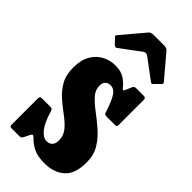

<svg xmlns="http://www.w3.org/2000/svg" viewBox="-245 -818 890 890"><g transform="rotate(45 200.0 -372.5)"><path d="M284 -355.5Q266.5 -409.5 251 -432.8Q235.5 -456 212.5 -456Q197 -456 187 -447Q177 -438 177 -417.5Q177 -389.5 198.2 -366.2Q219.5 -343 250.8 -319.8Q282 -296.5 313.2 -269.2Q344.5 -242 365.8 -207Q387 -172 387 -124.5Q387 -48.5 349.2 -15.8Q311.5 17 250 17Q207.5 17 180 4Q152.5 -9 130 -32.5Q118.5 -44.5 111.5 -29.5L98 -2Q95 4 91.2 7Q87.5 10 78 10H30Q21.5 10 19.2 6.8Q17 3.5 17 -5V-172Q17 -181 19.2 -184.5Q21.5 -188 30 -188H83Q93.5 -188 96.5 -185Q99.5 -182 102 -174.5Q119 -116.5 141 -89.5Q163 -62.5 186 -62.5Q203 -62.5 213.5 -73.2Q224 -84 224 -105.5Q224 -137.5 204.5 -160.8Q185 -184 156.5 -205Q128 -226 99.2 -250.5Q70.5 -275 51 -308.8Q31.5 -342.5 31.5 -392.5Q31.5 -441 50 -473Q68.5 -505 98.8 -521Q129 -537 164 -537Q200 -537 222.5 -522.5Q245 -508 259.5 -489Q265.5 -481 269.2 -481Q273 -481 277.5 -492L289 -519Q292 -525.5 295.5 -527.8Q299 -530 309.5 -530H356.5Q369 -530 369 -516.5V-354Q369 -346 366.8 -343Q364.5 -340 356 -340H303Q291.5 -340 288.8 -343.8Q286 -347.5 284 -355.5ZM93.5 -602.5 71 -626Q65 -631.5 65 -633.8Q65 -636 70 -642L164 -753.5Q171 -762 190.5 -762H258Q274 -762 281 -753.5L377 -640Q382.5 -634.5 375.5 -627.5L348.5 -600.5Q343 -595 341 -595.2Q339 -595.5 332.5 -600L235 -672.5Q222 -682 210 -673L111.5 -599.5Q103 -593 93.5 -602.5Z"/></g></svg>

Font: Besley* Condensed
Style: Bold
Weight: 700
Width: 3
Designer: Owen Earl
Foundry: indestructible type*
Version: Version 3.000; ttfautohint (v1.8.3)